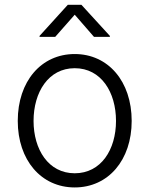

<svg xmlns="http://www.w3.org/2000/svg" viewBox="-20 -782 633 813"><path d="M296.4 11.7C438.5 11.7 537.6 -104 537.6 -270C537.6 -437.5 438 -553.2 296.4 -553.2C154.3 -553.2 55.2 -437.5 55.2 -270C55.2 -104 154.3 11.7 296.4 11.7ZM296.4 -48.3C185.1 -48.3 122.1 -148.9 122.1 -270C122.1 -391.6 185.1 -493.2 296.4 -493.2C408.2 -493.2 471.2 -391.6 471.2 -270C471.2 -148.9 408.2 -48.3 296.4 -48.3ZM213.9 -626 296.4 -719.7 377.9 -626H445.3V-629.9L324.7 -761.7H267.1L147.5 -629.9V-626Z"/></svg>

Font: Raveo Light
Style: Regular
Weight: 300
Designer: Jakub Foglar, Rasmus Andersson (Inter)
Foundry: Jakubfoglar.com
Version: Version 1.100;Glyphs 3.2.3 (3260)